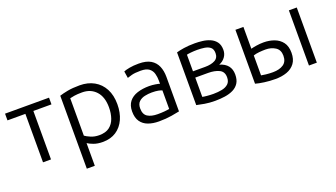

<svg xmlns="http://www.w3.org/2000/svg" viewBox="-62 -1020 2964 1694"><g transform="rotate(-20 1419.5 -172.5)"><path d="M184 0V-455H16V-518H429V-455H259V0Z M528 185V-500Q558 -510 605 -519Q652 -528 719 -528Q796 -528 854 -495.5Q912 -463 944 -402.5Q976 -342 976 -258Q976 -179 948.5 -118Q921 -57 869 -22.5Q817 12 742 12Q694 12 657.5 -1.5Q621 -15 603 -28V185ZM733 -55Q794 -55 829.5 -82Q865 -109 881 -155Q897 -201 897 -257Q897 -355 848 -408.5Q799 -462 718 -462Q674 -462 645.5 -457.5Q617 -453 603 -449V-98Q620 -85 655 -70Q690 -55 733 -55Z M1270 11Q1214 11 1170 -5Q1126 -21 1101 -57Q1076 -93 1076 -152Q1076 -209 1104 -244.5Q1132 -280 1181.5 -296Q1231 -312 1293 -312Q1321 -312 1352 -307Q1383 -302 1391 -298V-328Q1391 -362 1382.5 -393.5Q1374 -425 1348 -445Q1322 -465 1269 -465Q1214 -465 1185 -457Q1156 -449 1142 -444L1132 -508Q1150 -516 1187 -523Q1224 -530 1274 -530Q1345 -530 1386.5 -505Q1428 -480 1446.5 -436.5Q1465 -393 1465 -337V-12Q1444 -7 1390 2Q1336 11 1270 11ZM1281 -53Q1316 -53 1344 -55.5Q1372 -58 1391 -62V-236Q1381 -241 1357 -246Q1333 -251 1295 -251Q1263 -251 1230 -244Q1197 -237 1174.5 -216Q1152 -195 1152 -153Q1152 -97 1187 -75Q1222 -53 1281 -53Z M1798 10Q1745 10 1701 2.5Q1657 -5 1627 -12V-507Q1653 -515 1697.5 -522Q1742 -529 1801 -529Q1835 -529 1872.5 -524.5Q1910 -520 1943.5 -505.5Q1977 -491 1998 -463Q2019 -435 2019 -388Q2019 -351 1997.5 -321.5Q1976 -292 1940 -278Q2043 -248 2043 -149Q2043 -99 2023 -68Q2003 -37 1968.5 -20Q1934 -3 1890 3.5Q1846 10 1798 10ZM1702 -302H1816Q1873 -302 1908.5 -321Q1944 -340 1944 -385Q1944 -423 1923 -440Q1902 -457 1869.5 -462Q1837 -467 1801 -467Q1770 -467 1741 -464Q1712 -461 1702 -458ZM1804 -53Q1848 -53 1885 -60.5Q1922 -68 1944.5 -89Q1967 -110 1967 -150Q1967 -203 1925.5 -223Q1884 -243 1822 -243H1702V-62Q1713 -59 1744 -56Q1775 -53 1804 -53Z M2364 11Q2310 11 2259.5 4Q2209 -3 2179 -12V-518H2254V-313Q2271 -318 2305 -323.5Q2339 -329 2373 -329Q2427 -329 2473 -312Q2519 -295 2547 -258Q2575 -221 2575 -159Q2575 -98 2547 -60.5Q2519 -23 2471.5 -6Q2424 11 2364 11ZM2681 0V-518H2755V0ZM2363 -53Q2424 -53 2461.5 -78Q2499 -103 2499 -159Q2499 -214 2460 -239Q2421 -264 2368 -264Q2339 -264 2308 -261Q2277 -258 2254 -250V-63Q2267 -60 2297.5 -56.5Q2328 -53 2363 -53Z"/></g></svg>

Font: Ubuntu Sans
Style: Regular
Weight: 400
Designer: Dalton Maag Ltd
Foundry: Dalton Maag Ltd
Version: Version 1.006; ttfautohint (v1.8.4.7-5d5b)